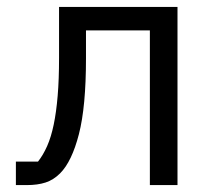

<svg xmlns="http://www.w3.org/2000/svg" viewBox="-20 -536 640 556"><path d="M26 -68H90Q105 -87 116.5 -113Q128 -139 135.5 -175Q143 -211 147 -258.5Q151 -306 151 -369V-516H494V0H414V-448H229V-367Q229 -227 208.5 -147.5Q188 -68 154 -34Q135 -15 112 -7.5Q89 0 57 0H26Z"/></svg>

Font: PlemolJP35 Console
Style: Regular
Weight: 400
Version: v2.0.3; ttfautohint (v1.8.4.7-5d5b-dirty) -l 6 -r 45 -G 200 